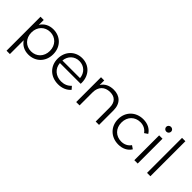

<svg xmlns="http://www.w3.org/2000/svg" viewBox="88 -1712 2877 2877"><g transform="rotate(45 1526.0 -274.0)"><path d="M370 -530C283 -530 210 -492 167 -422V-526H99V194H170V-99C214 -31 286 5 370 5C520 5 632 -103 632 -263C632 -422 520 -530 370 -530ZM365 -58C253 -58 169 -140 169 -263C169 -385 253 -468 365 -468C476 -468 561 -385 561 -263C561 -140 476 -58 365 -58Z M1236 -263C1236 -421 1129 -530 981 -530C833 -530 724 -419 724 -263C724 -107 836 5 1000 5C1083 5 1156 -25 1203 -81L1163 -127C1123 -81 1066 -58 1002 -58C887 -58 803 -131 795 -241H1235C1235 -249 1236 -257 1236 -263ZM981 -469C1084 -469 1159 -397 1168 -294H795C804 -397 879 -469 981 -469Z M1649 -530C1558 -530 1487 -493 1449 -429V-526H1381V0H1452V-276C1452 -396 1523 -466 1636 -466C1736 -466 1794 -409 1794 -298V0H1865V-305C1865 -456 1777 -530 1649 -530Z M2276 5C2365 5 2440 -31 2482 -99L2429 -135C2393 -82 2337 -58 2276 -58C2161 -58 2077 -139 2077 -263C2077 -386 2161 -468 2276 -468C2337 -468 2393 -443 2429 -390L2482 -426C2440 -495 2365 -530 2276 -530C2119 -530 2005 -420 2005 -263C2005 -106 2119 5 2276 5Z M2649 -641C2679 -641 2701 -664 2701 -693C2701 -720 2678 -742 2649 -742C2620 -742 2597 -719 2597 -692C2597 -664 2620 -641 2649 -641ZM2613 0H2684V-526H2613Z M2882 0H2953V-742H2882Z"/></g></svg>

Font: Montserrat Lite
Style: Regular
Weight: 400
Designer: Julieta Ulanovsky
Foundry: Julieta Ulanovsky
Version: Version 7.200;PS 007.200;hotconv 1.0.88;makeotf.lib2.5.64775